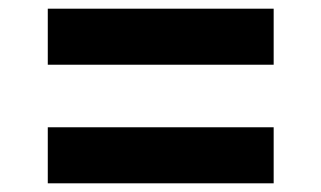

<svg xmlns="http://www.w3.org/2000/svg" viewBox="-20 -571 740 442"><path d="M90 -422V-551H610V-422ZM90 -149V-278H610V-149Z"/></svg>

Font: Martian Mono SemiBold
Style: Regular
Weight: 600
Monospace: yes
Designer: Roman Shamin
Foundry: Evil Martians
Version: Version 1.000; ttfautohint (v1.8.4.7-5d5b)